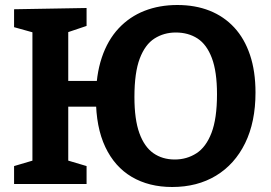

<svg xmlns="http://www.w3.org/2000/svg" viewBox="-20 -736 1083 768"><path d="M668.7 12Q576 12 507.3 -28.3Q438.7 -68.7 401.2 -148Q363.7 -227.3 363.7 -343Q363.7 -435.7 387.2 -505.7Q410.7 -575.7 454.5 -622.5Q498.3 -669.3 558 -692.7Q617.7 -716 689.3 -716Q761 -716 818.5 -693.2Q876 -670.3 917 -626Q958 -581.7 980 -516.3Q1002 -451 1002 -365.7Q1002 -248 960.5 -163.3Q919 -78.7 844 -33.3Q769 12 668.7 12ZM36.3 0V-71.7L128.7 -99L109.7 -70.3V-630.3L133.3 -600.3L36.3 -627.3V-699L326.3 -704V-632.3L231.3 -600.3L253 -631V-390L230.7 -412.3H448V-309.3H230.7L253 -331.7V-70.3L234.7 -99L326.3 -71.7V0ZM679 -98Q727 -98 765.5 -122.7Q804 -147.3 826 -204.5Q848 -261.7 848 -359Q848 -449.3 827.5 -503.7Q807 -558 770.2 -582Q733.3 -606 683 -606Q635.7 -606 598 -582Q560.3 -558 539 -501.8Q517.7 -445.7 517.7 -348Q517.7 -258.3 537.5 -203.5Q557.3 -148.7 593.5 -123.3Q629.7 -98 679 -98Z"/></svg>

Font: Bitter Thin
Style: Regular
Weight: 100
Designer: Sol Matas, and Bitter project Authors
Foundry: Sol Matas
Version: Version 2.002